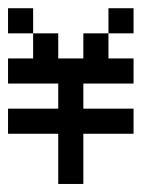

<svg xmlns="http://www.w3.org/2000/svg" viewBox="-20 -458 415 478"><path d="M0 -375V-437.5H62.5V-375ZM62.5 -312.5V-375H125V-312.5ZM187.5 -312.5V-375H250V-312.5ZM250 -375V-437.5H312.5V-375ZM0 -250V-312.5H62.5V-250ZM62.5 -250V-312.5H125V-250ZM125 -250V-312.5H187.5V-250ZM187.5 -250V-312.5H250V-250ZM250 -250V-312.5H312.5V-250ZM125 -187.5V-250H187.5V-187.5ZM125 -125V-187.5H187.5V-125ZM125 -62.5V-125H187.5V-62.5ZM125 0V-62.5H187.5V0ZM0 -125V-187.5H62.5V-125ZM62.5 -125V-187.5H125V-125ZM187.5 -125V-187.5H250V-125ZM250 -125V-187.5H312.5V-125Z"/></svg>

Font: AprilSans
Style: Regular
Weight: 400
Designer: typesprite
Version: Version 1.001;PS 001.001;hotconv 1.0.88;makeotf.lib2.5.64775